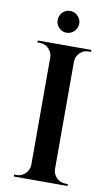

<svg xmlns="http://www.w3.org/2000/svg" viewBox="-96 -925 563 973"><g transform="rotate(10 185.0 -438.0)"><path d="M247 -700V0H125V-700ZM128 -73V0H48V-10Q48 -10 54.5 -10Q61 -10 61 -10Q87 -10 105.5 -28.5Q124 -47 125 -73ZM128 -627H125Q124 -653 105.5 -671.5Q87 -690 61 -690Q61 -690 54.5 -690Q48 -690 48 -690V-700H128ZM244 -73H247Q248 -47 266.5 -28.5Q285 -10 311 -10Q311 -10 317 -10Q323 -10 324 -10V0H244ZM244 -627V-700H324V-690Q323 -690 317 -690Q311 -690 311 -690Q285 -690 266.5 -671.5Q248 -653 247 -627ZM184 -764Q161 -764 145 -780.5Q129 -797 129 -820Q129 -843 145 -859.5Q161 -876 184 -876Q207 -876 223.5 -859.5Q240 -843 240 -820Q240 -797 223.5 -780.5Q207 -764 184 -764Z"/></g></svg>

Font: Cinzel SemiBold
Style: Regular
Weight: 600
Designer: Natanael Gama
Version: Version 2.000